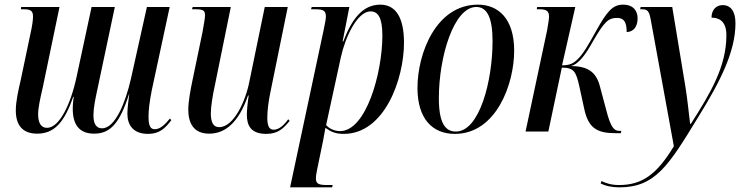

<svg xmlns="http://www.w3.org/2000/svg" viewBox="-20 -566 3199 826"><path d="M617 10C665 10 690 -13 717 -49L711 -56C690 -30 669 -10 646 -10C626 -10 619 -26 619 -65C619 -91 623 -128 633 -178L710 -536H612L543 -226C520 -126 476 -14 419 -14C395 -14 382 -32 382 -70C382 -101 390 -140 398 -177L474 -536H374L310 -238C285 -119 236 -16 182 -16C157 -16 144 -37 144 -74C144 -103 153 -142 164 -190L236 -536H71L70 -526H84C113 -526 122 -518 122 -495C122 -480 119 -456 111 -421L69 -221C60 -182 48 -131 48 -91C48 -22 82 9 140 9C211 9 256 -36 295 -150L297 -149C296 -143 293 -117 293 -98C293 -31 320 9 385 9C454 9 495 -35 535 -161H536C534 -143 528 -102 528 -77C528 -28 553 10 617 10Z M1126 10C1177 10 1201 -15 1226 -46L1220 -53C1202 -28 1181 -8 1157 -8C1136 -8 1130 -28 1130 -61C1130 -89 1135 -130 1143 -168L1218 -536H1119L1053 -216C1037 -132 986 -19 923 -19C899 -19 887 -37 887 -79C887 -106 895 -157 904 -197L973 -536H809L806 -526H824C856 -526 862 -519 862 -500C862 -488 857 -460 851 -427L808 -220C800 -182 790 -129 790 -95C790 -36 813 9 880 9C949 9 1007 -39 1047 -155H1050C1046 -131 1042 -92 1042 -73C1042 -27 1058 10 1126 10Z M1373 -440 1228 240H1409L1411 230H1390C1353 230 1339 226 1339 202C1339 194 1340 184 1344 165L1370 39C1373 21 1376 6 1380 -16C1404 1 1423 10 1459 10C1635 10 1718 -227 1718 -382C1718 -493 1681 -546 1616 -546C1538 -546 1492 -480 1457 -388H1454L1483 -536H1321L1318 -526H1337C1373 -526 1382 -519 1382 -494C1382 -484 1378 -465 1373 -440ZM1443 -2C1416 -2 1394 -15 1383 -28L1446 -318C1465 -406 1517 -517 1574 -517C1606 -517 1625 -491 1625 -413C1625 -252 1555 -2 1443 -2Z M1937 10C2114 10 2192 -203 2192 -348C2192 -488 2122 -546 2036 -546C1855 -546 1776 -335 1776 -188C1776 -54 1841 10 1937 10ZM1941 0C1895 0 1868 -38 1868 -143C1868 -324 1933 -536 2029 -536C2076 -536 2099 -489 2099 -389C2099 -218 2043 0 1941 0Z M2628 7H2651L2653 -3H2644C2622 -3 2607 -18 2588 -93L2561 -194C2545 -257 2508 -281 2437 -282C2473 -292 2503 -338 2532 -390C2580 -473 2598 -489 2634 -489C2664 -489 2676 -472 2676 -428C2707 -429 2723 -453 2723 -487C2723 -517 2707 -546 2660 -546C2615 -546 2590 -515 2544 -432C2511 -373 2490 -335 2464 -310C2446 -293 2431 -285 2398 -285L2455 -536H2291L2289 -526H2302C2332 -526 2342 -517 2342 -495C2342 -486 2339 -465 2334 -437L2241 0H2339L2397 -275C2449 -275 2458 -258 2472 -196L2494 -95C2512 -14 2550 7 2628 7Z M2644 240C2799 240 2856 147 2983 -61C3079 -216 3144 -344 3144 -466C3144 -517 3124 -544 3089 -544C3062 -544 3041 -525 3041 -490C3069 -490 3105 -479 3105 -415C3105 -280 3038 -168 2952 -33H2949C2944 -72 2937 -143 2929 -191L2872 -536H2736L2734 -526H2743C2766 -526 2773 -518 2780 -479L2879 63C2806 184 2743 230 2643 230C2610 230 2586 222 2568 213L2564 223C2584 234 2614 240 2644 240Z"/></svg>

Font: Noto Serif Display ExtraCondensed Medium
Style: Italic
Weight: 500
Width: 2
Italic angle: -12°
Designer: Monotype Design Team
Foundry: Monotype Imaging Inc.
Version: Version 2.009